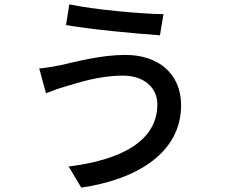

<svg xmlns="http://www.w3.org/2000/svg" viewBox="-20 -811 1040 881"><path d="M702 -332C702 -165 538 -77 295 -47L353 50C617 11 811 -115 811 -328C811 -475 704 -559 556 -559C442 -559 330 -528 258 -512C228 -506 190 -499 160 -497L191 -383C217 -393 250 -406 280 -414C335 -430 432 -464 544 -464C642 -464 702 -408 702 -332ZM298 -791 283 -696C396 -676 602 -657 714 -649L730 -746C630 -747 410 -767 298 -791Z"/></svg>

Font: Noto Sans CJK JP Medium
Style: Regular
Weight: 500
Designer: Ryoko NISHIZUKA (kana & ideographs); Paul D. Hunt (Latin, Greek & Cyrillic); Wenlong ZHANG (bopomofo); Sandoll Communica
Foundry: Adobe Systems Incorporated
Version: Version 1.004;PS 1.004;hotconv 1.0.82;makeotf.lib2.5.63406